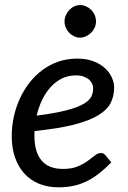

<svg xmlns="http://www.w3.org/2000/svg" viewBox="-20 -752 520 778"><path d="M27.5 0ZM442.5 -397Q442.5 -364 429 -336Q415.5 -308 379.5 -285.8Q343.5 -263.5 280.8 -247.2Q218 -231 120 -221Q119.5 -216 119.5 -211.2Q119.5 -206.5 119.5 -202Q119.5 -136 148.2 -101.8Q177 -67.5 235 -67.5Q270.5 -67.5 294.5 -77.5Q318.5 -87.5 335.2 -99.8Q352 -112 364.5 -122Q377 -132 389.5 -132Q399.5 -132 407 -123L431 -94Q405 -67.5 380.5 -48.5Q356 -29.5 330.2 -17Q304.5 -4.5 276.8 1.2Q249 7 216.5 7Q173 7 138 -7.5Q103 -22 78.5 -49Q54 -76 40.8 -114.2Q27.5 -152.5 27.5 -199.5Q27.5 -239 35.8 -277.8Q44 -316.5 60 -351.5Q76 -386.5 99 -416.2Q122 -446 151.5 -468Q181 -490 216.5 -502.2Q252 -514.5 292.5 -514.5Q331 -514.5 359.2 -503.5Q387.5 -492.5 406 -475.2Q424.5 -458 433.5 -437.2Q442.5 -416.5 442.5 -397ZM287 -446.5Q256.5 -446.5 231 -434Q205.5 -421.5 185.5 -399.5Q165.5 -377.5 151 -347.8Q136.5 -318 128.5 -283.5Q203 -293 248.2 -304.8Q293.5 -316.5 317.8 -330.5Q342 -344.5 349.8 -360.2Q357.5 -376 357.5 -393.5Q357.5 -402.5 353.8 -411.8Q350 -421 341.5 -428.8Q333 -436.5 319.8 -441.5Q306.5 -446.5 287 -446.5ZM369 -665Q369 -651.5 363.5 -639.8Q358 -628 349 -619Q340 -610 328.2 -604.8Q316.5 -599.5 304 -599.5Q292 -599.5 280.5 -604.8Q269 -610 260.5 -619Q252 -628 246.8 -639.8Q241.5 -651.5 241.5 -665Q241.5 -678.5 246.8 -690.5Q252 -702.5 260.8 -711.8Q269.5 -721 281 -726.2Q292.5 -731.5 304.5 -731.5Q317 -731.5 328.8 -726.2Q340.5 -721 349.5 -712Q358.5 -703 363.8 -690.8Q369 -678.5 369 -665Z"/></svg>

Font: Lato Medium
Style: Italic
Weight: 500
Italic angle: -7°
Designer: Lukasz Dziedzic
Foundry: tyPoland Lukasz Dziedzic
Version: Version 2.006; 2014-01-15